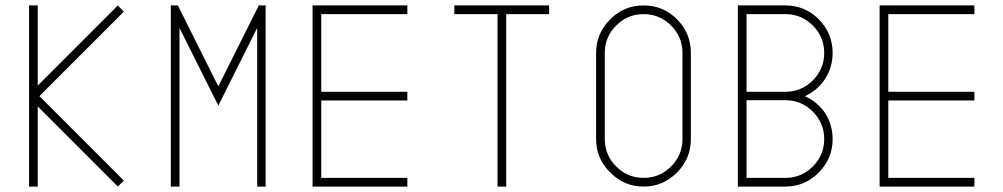

<svg xmlns="http://www.w3.org/2000/svg" viewBox="-20 -687 3694 707"><path d="M125 -333 436 -22 414 0 119 -295V0H87V-667H119V-372L414 -667L436 -644Z M641 0H609V-667H635L784 -369L933 -667H958V0H927V-584L784 -298L641 -584Z M1163 -635V-349H1480V-317H1163V-32H1480V0H1131V-667H1480V-635Z M2002 -667V-635H1844V0H1812V-635H1653V-667Z M2473 -616Q2524 -564 2524 -492V-175Q2524 -103 2473 -52Q2422 0 2350 0Q2278 0 2227 -52Q2175 -103 2175 -175V-492Q2175 -564 2227 -616Q2278 -667 2350 -667Q2422 -667 2473 -616ZM2493 -492Q2493 -551 2451 -593Q2409 -635 2350 -635Q2291 -635 2249 -593Q2207 -551 2207 -492V-175Q2207 -116 2249 -74Q2291 -32 2350 -32Q2409 -32 2451 -74Q2493 -116 2493 -175Z M3018 -271Q3046 -227 3046 -175Q3046 -103 2995 -52Q2944 0 2872 0H2697V-667H2872Q2944 -667 2995 -616Q3046 -564 3046 -492Q3046 -440 3018 -396Q2990 -354 2944 -333Q2990 -312 3018 -271ZM2729 -349H2872Q2931 -349 2973 -391Q3015 -433 3015 -492Q3015 -551 2973 -593Q2931 -635 2872 -635H2729ZM2872 -32Q2931 -32 2973 -74Q3015 -116 3015 -175Q3015 -234 2973 -276Q2931 -318 2872 -318H2729V-32Z M3251 -635V-349H3568V-317H3251V-32H3568V0H3219V-667H3568V-635Z"/></svg>

Font: Zector
Style: Regular
Weight: 400
Designer: GGBot
Version: 0.72